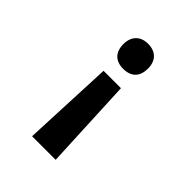

<svg xmlns="http://www.w3.org/2000/svg" viewBox="-207 -649 944 944"><g transform="rotate(45 265.0 -177.5)"><path d="M265 -540C212 -540 180 -507 180 -453C180 -398 210 -366 265 -366C322 -366 351 -398 351 -453C351 -507 320 -540 265 -540ZM325 -291H204L183 185H347Z"/></g></svg>

Font: Noto Sans Mono Condensed ExtraBold
Style: Regular
Weight: 800
Width: 3
Designer: Monotype Design Team
Foundry: Monotype Imaging Inc.
Version: Version 2.014